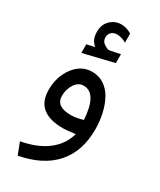

<svg xmlns="http://www.w3.org/2000/svg" viewBox="-228 -733 886 1064"><g transform="rotate(30 215.0 -201.5)"><path d="M152.8 -478Q134.8 -493.2 126.7 -512Q118.7 -530.8 118.7 -558.1Q118.7 -603.5 147.7 -631.6Q176.8 -659.7 216.8 -659.7Q234.4 -659.7 251 -654.5Q267.6 -649.4 283.2 -639.6L283.7 -581.5Q253.4 -599.6 223.6 -599.6Q210.4 -599.6 200 -595Q189.5 -590.3 182.1 -579.3Q174.8 -568.4 174.8 -551.8Q175.3 -541 179.4 -532.5Q183.6 -523.9 193.1 -516.6Q202.6 -509.3 217.8 -503.4Q220.7 -502.4 222.9 -502Q225.1 -501.5 227.5 -501.5Q228 -501.5 228.8 -501.5Q229.5 -501.5 230 -501.7Q230.5 -502 231.4 -502Q243.7 -504.4 266.1 -509Q288.6 -513.7 296.4 -515.1V-458.5L102.5 -411.6V-466.8ZM300.8 -6.3Q243.2 1 223.1 1Q47.9 1 47.9 -144.5Q47.9 -229.5 93.5 -290.5Q139.2 -351.6 209 -351.6Q252 -351.6 285.9 -328.6Q319.8 -305.7 340.3 -266.8Q360.8 -228 371.3 -180.7Q381.8 -133.3 381.8 -81.1Q381.8 56.2 306.2 142.8Q230.5 229.5 82 257.8L52.7 182.6Q156.7 163.1 219 114.5Q281.2 65.9 300.8 -6.3ZM300.8 -97.2Q290.5 -261.2 205.1 -261.2Q171.9 -261.2 150.1 -228.3Q128.4 -195.3 128.4 -151.9Q128.4 -84 223.6 -84Q257.3 -84 300.8 -97.2Z"/></g></svg>

Font: Vazir WOL
Style: WOL
Weight: 400
Foundry: Based on Dejavu fonts, by Saber Rastikerdar
Version: Version 26.0.0